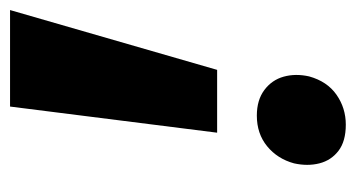

<svg xmlns="http://www.w3.org/2000/svg" viewBox="-207 -330 708 382"><g transform="rotate(90 147.0 -139.0)"><path d="M220 -217 168 195H-24L95 -217ZM204 -473Q237 -473 256 -458.5Q275 -444 281 -420.5Q287 -397 281 -370Q272 -337 247 -316.5Q222 -296 186 -296Q155 -296 135 -311Q115 -326 108.5 -349.5Q102 -373 108 -400Q118 -436 144.5 -454.5Q171 -473 204 -473Z"/></g></svg>

Font: Ysabeau Office Black
Style: Italic
Weight: 900
Italic angle: -12°
Designer: Christian Thalmann (Catharsis Fonts)
Version: Version 2.001;gftools[0.9.30]; featfreeze: tnum,lnum,ss02